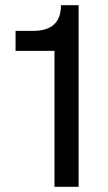

<svg xmlns="http://www.w3.org/2000/svg" viewBox="-20 -720 418 740"><path d="M283 -700V0H190V-524H40V-601H108Q215 -601 215 -700Z"/></svg>

Font: Goli
Style: Regular
Weight: 400
Designer: jaikishan Patel
Foundry: MagicType
Version: Version 1.000